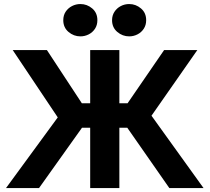

<svg xmlns="http://www.w3.org/2000/svg" viewBox="-20 -954 1063 974"><path d="M839 0 583.5 -366.5 812.5 -700H981L748.5 -367L1012.5 0ZM10.5 0 273 -358.5 44.5 -700H218L438 -365L178 0ZM437.5 0V-306H319.5V-430H437.5V-700H585.5V-430H704V-306H585.5V0ZM388 -769.5Q354 -769.5 327.5 -792Q301 -814.5 301 -851.5Q301 -876.5 313.2 -894.8Q325.5 -913 345.2 -923.2Q365 -933.5 388 -933.5Q421.5 -933.5 447.8 -911.2Q474 -889 474 -851.5Q474 -826.5 461.8 -808Q449.5 -789.5 429.8 -779.5Q410 -769.5 388 -769.5ZM635.5 -769.5Q601.5 -769.5 575 -792Q548.5 -814.5 548.5 -851.5Q548.5 -876 560.8 -894.5Q573 -913 592.8 -923.2Q612.5 -933.5 635.5 -933.5Q669 -933.5 695.2 -911.2Q721.5 -889 721.5 -851.5Q721.5 -826.5 709.2 -808Q697 -789.5 677.2 -779.5Q657.5 -769.5 635.5 -769.5Z"/></svg>

Font: Geologica Cursive SemiBold
Style: Regular
Weight: 600
Designer: Sindre Bremnes, Frode Helland
Foundry: Monokrom Skriftforlag AS
Version: Version 1.010;gftools[0.9.28]